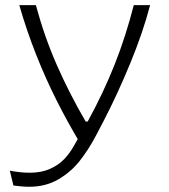

<svg xmlns="http://www.w3.org/2000/svg" viewBox="-20 -520 660 752"><path d="M315.5 -44H323.5Q385.5 -157.5 429 -267.2Q472.5 -377 504 -500H568Q539.5 -391.5 489.5 -270.5Q439.5 -149.5 386 -46.5L357 9Q326.5 67 291.5 111Q256.5 155 207.2 183.2Q158 211.5 94.5 211.5Q66.5 211.5 32.5 206.5L18.5 148.5Q60 156.5 97 156.5Q142.5 156.5 176.2 141.2Q210 126 231.5 103.2Q253 80.5 268.5 53L295 6L305 23L296.5 45Q245 -40.5 201.8 -126.5Q158.5 -212.5 121.5 -306Q84.5 -399.5 55.5 -500H120.5Q153.5 -377 202.5 -265.5Q251.5 -154 315.5 -44Z"/></svg>

Font: Monaspace Argon Var
Style: Regular
Weight: 400
Designer: Riley Cran and the Lettermatic Team
Version: Version 1.000 (Monaspace Argon Var)